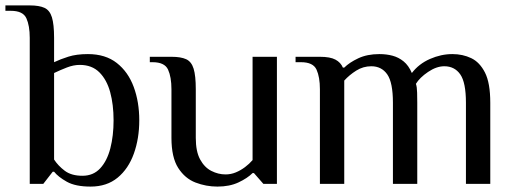

<svg xmlns="http://www.w3.org/2000/svg" viewBox="-38 -680 1901 710"><path d="M297 10Q241 10 209 -8Q177 -26 162 -45H157L122 0H72V-540Q72 -585 59.5 -612.5Q47 -640 2 -640H-18V-660H72Q107 -660 126.5 -651Q146 -642 154 -616Q162 -590 162 -540V-450Q185 -461 215 -470.5Q245 -480 287 -480Q352 -480 394 -447Q436 -414 456.5 -358.5Q477 -303 477 -235Q477 -168 457 -112Q437 -56 397 -23Q357 10 297 10ZM267 -30Q307 -30 332.5 -57.5Q358 -85 370 -131.5Q382 -178 382 -235Q382 -293 369.5 -339Q357 -385 329.5 -412.5Q302 -440 257 -440Q234 -440 209.5 -430.5Q185 -421 162 -410V-90Q177 -67 201.5 -48.5Q226 -30 267 -30Z M766 10Q724 10 685 -5Q646 -20 621 -59Q596 -98 596 -170V-350Q596 -395 583.5 -422.5Q571 -450 526 -450H516V-470H596Q631 -470 650.5 -461Q670 -452 678 -426Q686 -400 686 -350V-170Q686 -120 702 -90.5Q718 -61 743.5 -48Q769 -35 796 -35Q816 -35 834 -42.5Q852 -50 868 -62Q884 -74 896 -88V-470H986V0H936L901 -40H896Q877 -21 844 -5.5Q811 10 766 10Z M1145 0V-350Q1145 -395 1132.5 -422.5Q1120 -450 1075 -450H1055V-470H1145Q1183 -470 1202.5 -459.5Q1222 -449 1230 -430H1235Q1254 -449 1287 -464.5Q1320 -480 1365 -480Q1391 -480 1413.5 -474Q1436 -468 1454.5 -453Q1473 -438 1485 -410Q1511 -444 1552 -462Q1593 -480 1635 -480Q1673 -480 1704.5 -465Q1736 -450 1755.5 -411.5Q1775 -373 1775 -300V0H1685V-300Q1685 -375 1664 -405Q1643 -435 1605 -435Q1576 -435 1545 -414Q1514 -393 1500 -370Q1504 -359 1504.5 -337Q1505 -315 1505 -300V0H1415V-300Q1415 -375 1394 -405Q1373 -435 1335 -435Q1305 -435 1279.5 -419Q1254 -403 1235 -382V0Z"/></svg>

Font: El Messiri
Style: Regular
Weight: 400
Designer: Mohamed Gaber
Foundry: Kief Type Foundry
Version: Version 2.020